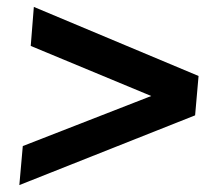

<svg xmlns="http://www.w3.org/2000/svg" viewBox="-20 -567 640 556"><path d="M78 -547 555 -347 545 -233 36 -31 46 -144 418 -289 69 -434Z"/></svg>

Font: Muli ExtraBold
Style: Italic
Weight: 800
Italic angle: -4.541°
Designer: Vernon Adams
Foundry: Vernon Adams
Version: Version 2.000